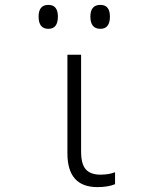

<svg xmlns="http://www.w3.org/2000/svg" viewBox="-20 -756 640 786"><path d="M217 -688Q217 -736 178 -736Q138 -736 138 -688Q138 -638 178 -638Q217 -638 217 -688ZM430 -688Q430 -736 391 -736Q350 -736 350 -688Q350 -638 391 -638Q430 -638 430 -688ZM451 -2V-51Q426 -41 391 -41Q351 -41 331.5 -62.5Q312 -84 312 -135V-532H256V-128Q256 10 379 10Q422 10 451 -2Z"/></svg>

Font: Noto Sans Mono UI Light
Style: Regular
Weight: 300
Designer: Monotype Design team
Foundry: Monotype Imaging Inc.
Version: 1.000